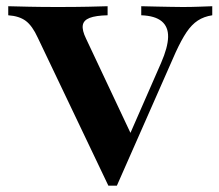

<svg xmlns="http://www.w3.org/2000/svg" viewBox="-20 -591 705 617"><path d="M328.2 5.6 101.6 -469.4Q83.9 -508.1 62.9 -523.8Q41.9 -539.5 6.5 -541.9V-571Q33.9 -570.2 73.8 -569.4Q113.7 -568.5 165.3 -568.5Q221.8 -568.5 263.3 -569.4Q304.8 -570.2 325.8 -571V-541.9Q287.9 -541.1 268.1 -533.5Q248.4 -525.8 246 -509.7Q243.5 -493.5 256.5 -466.9L408.1 -145.2L387.1 -136.3L497.6 -388.7Q519.4 -438.7 520.2 -471.8Q521 -504.8 499.6 -522.6Q478.2 -540.3 433.9 -541.9V-571Q463.7 -570.2 486.7 -569.8Q509.7 -569.4 528.6 -569Q547.6 -568.5 566.9 -568.5Q594.4 -568.5 617.3 -569.4Q640.3 -570.2 662.1 -571V-541.9Q635.5 -537.9 615.7 -525Q596 -512.1 579.4 -487.5Q562.9 -462.9 544.4 -422.6L355.6 5.6Z"/></svg>

Font: Playfair 5pt SemiExpanded Light ExtraBold
Style: Regular
Weight: 800
Version: Version 2.001;gftools[0.9.30]